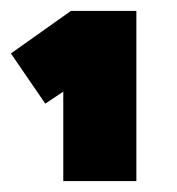

<svg xmlns="http://www.w3.org/2000/svg" viewBox="-25 -810 325 352"><path d="M91 -642 58 -620 -5 -712 105 -790H225V-478H91Z"/></svg>

Font: Cairo Black
Style: Regular
Weight: 900
Designer: Mohamed Gaber, the designers of Titillium
Foundry: Kief Type Foundry
Version: Version 2.009; ttfautohint (v1.5.33-1714) -l 8 -r 50 -G 200 